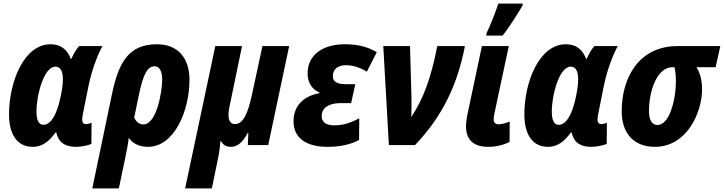

<svg xmlns="http://www.w3.org/2000/svg" viewBox="-20 -803 4008 1063"><path d="M160 10C219 10 256 -26 287 -69H292C301 -26 328 10 402 10C430 10 466 2 486 -6L487 -124C478 -119 466 -116 457 -116C443 -116 435 -123 435 -142C435 -152 438 -168 441 -182L471 -332C488 -412 517 -492 547 -548H418C402 -531 386 -502 375 -477H372C353 -528 317 -558 260 -558C112 -558 30 -349 30 -169C30 -53 80 10 160 10ZM220 -112C195 -112 182 -137 182 -186C182 -274 222 -434 287 -434C314 -434 328 -410 328 -365C328 -336 323 -297 311 -247C295 -181 267 -112 220 -112Z M774 -114C750 -114 733 -130 723 -152L749 -278C774 -397 798 -436 836 -436C863 -436 878 -409 878 -362C878 -299 848 -114 774 -114ZM491 240H638L672 78C680 38 689 -3 693 -41C712 -10 749 10 799 10C945 10 1029 -189 1029 -362C1029 -479 967 -558 849 -558C695 -558 638 -461 601 -287Z M1005 240H1153L1185 84C1193 48 1198 11 1200 -21H1204C1214 -2 1232 10 1257 10C1293 10 1324 -13 1351 -67H1355L1352 0H1465L1581 -548H1433L1375 -279C1351 -167 1324 -116 1280 -116C1258 -116 1245 -134 1245 -165C1245 -184 1249 -209 1255 -234L1320 -548H1172Z M1794 10C1862 10 1921 -3 1968 -28L1969 -148C1927 -126 1885 -109 1831 -109C1780 -109 1761 -130 1761 -161C1761 -206 1802 -232 1863 -232H1924L1947 -337H1895C1844 -337 1823 -351 1823 -382C1823 -421 1851 -442 1897 -442C1933 -442 1975 -429 2011 -406L2066 -514C2016 -544 1960 -558 1889 -558C1766 -558 1683 -498 1683 -397C1683 -342 1710 -307 1749 -291L1748 -287C1653 -270 1605 -210 1605 -132C1605 -38 1676 10 1794 10Z M2133 0H2278C2435 -165 2514 -341 2554 -548H2401C2367 -374 2325 -257 2257 -155C2258 -188 2259 -228 2258 -265L2250 -548H2102Z M2672 -606H2763C2802 -656 2845 -725 2873 -772L2874 -783H2739C2726 -742 2693 -658 2674 -620ZM2683 10C2725 10 2767 0 2801 -17L2802 -130C2780 -121 2757 -115 2739 -115C2723 -115 2713 -125 2713 -142C2713 -152 2715 -163 2718 -178L2797 -548H2648L2571 -184C2564 -153 2560 -125 2560 -105C2560 -25 2606 10 2683 10Z M3013 10C3072 10 3109 -26 3140 -69H3145C3154 -26 3181 10 3255 10C3283 10 3319 2 3339 -6L3340 -124C3331 -119 3319 -116 3310 -116C3296 -116 3288 -123 3288 -142C3288 -152 3291 -168 3294 -182L3324 -332C3341 -412 3370 -492 3400 -548H3271C3255 -531 3239 -502 3228 -477H3225C3206 -528 3170 -558 3113 -558C2965 -558 2883 -349 2883 -169C2883 -53 2933 10 3013 10ZM3073 -112C3048 -112 3035 -137 3035 -186C3035 -274 3075 -434 3140 -434C3167 -434 3181 -410 3181 -365C3181 -336 3176 -297 3164 -247C3148 -181 3120 -112 3073 -112Z M3605 10C3785 10 3867 -183 3867 -308C3867 -363 3854 -403 3836 -431H3942L3968 -548H3732C3517 -548 3422 -373 3422 -187C3422 -62 3492 10 3605 10ZM3620 -111C3590 -111 3573 -138 3573 -189C3573 -297 3616 -431 3704 -431H3714C3719 -412 3722 -388 3722 -355C3722 -245 3685 -111 3620 -111Z"/></svg>

Font: Noto Sans Display SemiCondensed Extra
Style: Italic
Weight: 800
Width: 4
Italic angle: -12°
Designer: Monotype Design Team
Foundry: Monotype Imaging Inc.
Version: Version 1.900